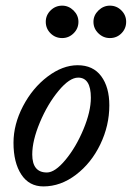

<svg xmlns="http://www.w3.org/2000/svg" viewBox="-20 -647 467 680"><path d="M200.2 -512.2Q175.8 -512.2 158.9 -529.1Q142.1 -545.9 142.1 -569.8Q142.1 -593.3 159.2 -610.1Q176.3 -627 200.2 -627Q223.1 -627 240.5 -609.9Q257.8 -592.8 257.8 -569.8Q257.8 -545.9 240.7 -529.1Q223.6 -512.2 200.2 -512.2ZM369.1 -512.2Q345.7 -512.2 328.4 -529.1Q311 -545.9 311 -569.8Q311 -592.8 328.6 -609.9Q346.2 -627 369.1 -627Q393.1 -627 409.9 -610.1Q426.8 -593.3 426.8 -569.8Q426.8 -545.9 410.2 -529.1Q393.6 -512.2 369.1 -512.2ZM133.8 13.2Q83 13.2 55.4 -29.1Q27.8 -71.3 27.8 -141.1Q27.8 -206.5 61.5 -271Q95.2 -335.4 148.4 -375.7Q201.7 -416 254.9 -416Q309.6 -416 338.4 -377.2Q367.2 -338.4 367.2 -273.9Q367.2 -202.1 335.2 -135.7Q303.2 -69.3 249 -28.1Q194.8 13.2 133.8 13.2ZM146 -36.1Q174.8 -36.1 211.9 -80.8Q249 -125.5 275.4 -188.7Q301.8 -252 301.8 -300.8Q301.8 -372.1 256.8 -372.1Q226.1 -372.1 187.3 -325.2Q148.4 -278.3 121.3 -213.6Q94.2 -148.9 94.2 -100.1Q94.2 -36.1 146 -36.1Z"/></svg>

Font: Junicode SmCond Medium
Style: Italic
Weight: 500
Width: 4
Italic angle: -11°
Designer: Peter S. Baker
Version: Version 2.206